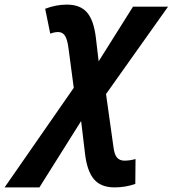

<svg xmlns="http://www.w3.org/2000/svg" viewBox="-144 -573 749 833"><path d="M176 -192 153 -365Q148 -403 137.5 -418.5Q127 -434 108 -434Q92 -434 74 -427L52 -535Q99 -553 146 -553Q204 -553 233.5 -519Q263 -485 272 -409L284 -307L433 -544H585L316 -165L348 63Q352 97 363.5 110.5Q375 124 396 124Q419 124 444 117L443 225Q400 240 353 240Q294 240 264 205Q234 170 225 95L208 -48L27 240H-124Z"/></svg>

Font: Noto Sans Display
Style: Bold Italic
Weight: 700
Italic angle: -12°
Designer: Monotype Design team
Foundry: Monotype Imaging Inc.
Version: Version 1.000